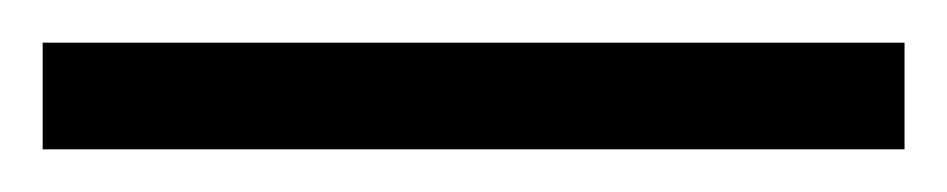

<svg xmlns="http://www.w3.org/2000/svg" viewBox="-20 -10 444 90"><path d="M0 10H404V60H0Z"/></svg>

Font: Chakra Petch Light
Style: Regular
Weight: 300
Designer: Katatrad Aksorn Co.,Ltd.
Foundry: Cadson Demak Co.,Ltd.
Version: Version 1.000; ttfautohint (v1.6)